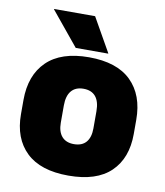

<svg xmlns="http://www.w3.org/2000/svg" viewBox="-80 -754 716 835"><g transform="rotate(10 278.0 -336.5)"><path d="M278 15Q154.5 15 91.8 -45.2Q29 -105.5 29 -212.5V-275Q29 -384.5 92 -446Q155 -507.5 278 -507.5Q401.5 -507.5 464.2 -446Q527 -384.5 527 -275V-212.5Q527 -105.5 464.5 -45.2Q402 15 278 15ZM278 -124Q313.5 -124 331.8 -145.2Q350 -166.5 350 -206V-282Q350 -324.5 331.8 -346.5Q313.5 -368.5 278 -368.5Q243 -368.5 224.5 -346.5Q206 -324.5 206 -282V-206Q206 -166.5 224.5 -145.2Q243 -124 278 -124ZM272.5 -688 357 -539V-537.5H213.5L91.5 -686V-688Z"/></g></svg>

Font: Anek Odia ExtraBold
Style: Regular
Weight: 800
Designer: Yesha Goshar & Mahesh Sahu (Odia), Yesha Goshar (Latin)
Foundry: Ek Type
Version: Version 1.003